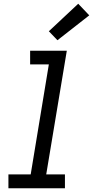

<svg xmlns="http://www.w3.org/2000/svg" viewBox="-20 -1006 497 1026"><path d="M25 0V-74H144L241 -662H141V-735H337L227 -74H327V0ZM287 -791 241 -839 398 -986 457 -924Z"/></svg>

Font: Iosevka Etoile Oblique
Style: Regular
Weight: 400
Italic angle: -9°
Designer: Belleve Invis
Foundry: Belleve Invis
Version: Version 15.5.2; ttfautohint (v1.8.4)